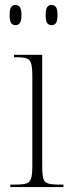

<svg xmlns="http://www.w3.org/2000/svg" viewBox="-20 -758 286 778"><path d="M189 -656Q177 -656 171 -665Q165 -674 165 -697Q165 -720 171 -729Q177 -738 189 -738Q201 -738 207 -729Q213 -720 213 -697Q213 -674 207 -665Q201 -656 189 -656ZM43 -656Q31 -656 25 -665Q19 -674 19 -697Q19 -720 25 -729Q31 -738 43 -738Q54 -738 60.5 -729Q67 -720 67 -697Q67 -674 60.5 -665Q54 -656 43 -656ZM22 0V-10H41Q72 -10 86.5 -14.5Q101 -19 106 -35Q111 -51 111 -85V-449Q111 -483 106.5 -499.5Q102 -516 88.5 -521Q75 -526 47 -526H37V-536H151V-86Q151 -51 155.5 -35Q160 -19 175 -14.5Q190 -10 221 -10H237V0Z"/></svg>

Font: Noto Serif Display Condensed ExtraLight
Style: Regular
Weight: 200
Width: 3
Designer: Monotype Design Team
Foundry: Monotype Imaging Inc.
Version: Version 2.009